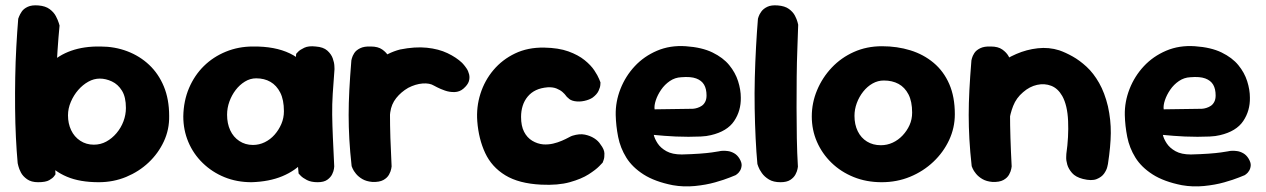

<svg xmlns="http://www.w3.org/2000/svg" viewBox="-20 -670 4656 706"><path d="M343 0Q274 0 226.5 -20Q179 -40 151.5 -74.5Q124 -109 111.5 -153.5Q99 -198 99 -248Q99 -309 115.5 -356Q132 -403 163.5 -435Q195 -467 242 -483.5Q289 -500 349 -499Q402 -499 448 -481.5Q494 -464 528.5 -431.5Q563 -399 582.5 -352Q602 -305 602 -244Q603 -194 582.5 -150Q562 -106 526.5 -72.5Q491 -39 444 -19.5Q397 0 343 0ZM120 0Q95 0 79.5 -11Q64 -22 57 -35.5Q50 -49 47.5 -59.5Q45 -70 45 -70Q41 -114 38.5 -165Q36 -216 35.5 -272.5Q35 -329 36 -386Q37 -443 40 -497.5Q43 -552 47 -601Q47 -601 50 -609Q53 -617 60 -627.5Q67 -638 82 -645Q97 -652 121 -650Q147 -648 162.5 -636.5Q178 -625 185.5 -610.5Q193 -596 196 -586Q199 -576 199 -576Q195 -536 191.5 -483.5Q188 -431 185.5 -372.5Q183 -314 181.5 -253.5Q180 -193 180.5 -135.5Q181 -78 184 -29Q184 -29 179 -22Q174 -15 161 -7.5Q148 0 120 0ZM325 -138Q350 -138 371 -149.5Q392 -161 408.5 -180.5Q425 -200 434 -224Q443 -248 443 -273Q443 -313 428.5 -336.5Q414 -360 391.5 -370.5Q369 -381 347 -381Q325 -381 304.5 -369.5Q284 -358 267.5 -339Q251 -320 240.5 -295.5Q230 -271 230 -246Q230 -216 241.5 -191.5Q253 -167 275 -152.5Q297 -138 325 -138Z M905 0Q851 0 805.5 -18.5Q760 -37 725.5 -70.5Q691 -104 672.5 -148Q654 -192 654 -242Q655 -299 675 -346Q695 -393 729.5 -427Q764 -461 810.5 -480Q857 -499 910 -499Q991 -500 1046 -473.5Q1101 -447 1129.5 -391.5Q1158 -336 1158 -250Q1158 -200 1143 -155.5Q1128 -111 1097 -76.5Q1066 -42 1018 -22Q970 -2 905 0ZM910 -137Q933 -137 953.5 -147Q974 -157 989.5 -174.5Q1005 -192 1014.5 -214Q1024 -236 1024 -261Q1024 -303 1010.5 -329.5Q997 -356 974.5 -369Q952 -382 922 -382Q900 -382 880.5 -370Q861 -358 846.5 -339Q832 -320 823.5 -296.5Q815 -273 815 -248Q815 -216 826.5 -191Q838 -166 860 -151.5Q882 -137 910 -137ZM1148 0Q1124 0 1108.5 -8Q1093 -16 1085.5 -24Q1078 -32 1078 -32Q1071 -105 1066 -175Q1061 -245 1061.5 -318.5Q1062 -392 1069 -472Q1069 -472 1076 -479.5Q1083 -487 1099 -494.5Q1115 -502 1141 -499Q1169 -497 1183.5 -484Q1198 -471 1203.5 -455.5Q1209 -440 1209.5 -428Q1210 -416 1210 -416Q1206 -365 1203.5 -325.5Q1201 -286 1201.5 -248Q1202 -210 1204 -165Q1206 -120 1209 -58Q1209 -58 1208 -49.5Q1207 -41 1201.5 -29.5Q1196 -18 1183.5 -9Q1171 0 1148 0Z M1340 -70Q1320 -68 1309 -80.5Q1298 -93 1293 -110.5Q1288 -128 1287 -141.5Q1286 -155 1286 -155Q1280 -182 1277.5 -197.5Q1275 -213 1275.5 -222.5Q1276 -232 1277.5 -241.5Q1279 -251 1279 -265Q1283 -324 1306 -370Q1329 -416 1367 -446Q1405 -476 1451 -488Q1506 -499 1549.5 -494.5Q1593 -490 1625.5 -474.5Q1658 -459 1679 -439Q1679 -439 1684 -433.5Q1689 -428 1695.5 -418.5Q1702 -409 1705 -396.5Q1708 -384 1704 -371Q1700 -358 1684 -344Q1670 -332 1651.5 -331.5Q1633 -331 1616 -337Q1599 -343 1587.5 -349Q1576 -355 1576 -355Q1560 -365 1534 -363Q1508 -361 1481 -347Q1455 -332 1437 -309.5Q1419 -287 1415 -257Q1412 -234 1410.5 -216.5Q1409 -199 1408 -184Q1407 -169 1407 -152.5Q1407 -136 1408 -114Q1408 -114 1403 -104Q1398 -94 1383.5 -83.5Q1369 -73 1340 -70ZM1349 -1Q1327 -3 1312.5 -11.5Q1298 -20 1289 -31Q1280 -42 1276.5 -50.5Q1273 -59 1273 -59Q1267 -113 1264.5 -158.5Q1262 -204 1262 -247Q1262 -290 1264.5 -338.5Q1267 -387 1272 -448Q1272 -448 1274 -456Q1276 -464 1282.5 -474.5Q1289 -485 1304 -492.5Q1319 -500 1343 -499Q1370 -499 1385.5 -488Q1401 -477 1408.5 -463.5Q1416 -450 1418.5 -440Q1421 -430 1421 -430Q1417 -381 1415.5 -338Q1414 -295 1414 -252.5Q1414 -210 1415.5 -162.5Q1417 -115 1420 -58Q1420 -58 1418.5 -49Q1417 -40 1410.5 -28Q1404 -16 1389.5 -8Q1375 0 1349 -1Z M1970 9Q1888 5 1838 -25.5Q1788 -56 1764 -107.5Q1740 -159 1735 -224Q1731 -276 1746.5 -325Q1762 -374 1794.5 -412.5Q1827 -451 1874 -473.5Q1921 -496 1981 -495Q2034 -494 2070 -481Q2106 -468 2129.5 -449Q2153 -430 2165.5 -411Q2178 -392 2183 -379.5Q2188 -367 2188 -367Q2188 -367 2187.5 -358Q2187 -349 2181 -336Q2175 -323 2159 -311Q2147 -303 2128.5 -299Q2110 -295 2093 -298Q2076 -301 2068 -311Q2066 -311 2061.5 -317.5Q2057 -324 2048.5 -331.5Q2040 -339 2026.5 -344.5Q2013 -350 1994 -349Q1969 -347 1951 -338.5Q1933 -330 1920.5 -315Q1908 -300 1902 -281Q1896 -262 1896 -240Q1896 -207 1907 -185.5Q1918 -164 1937 -152.5Q1956 -141 1978 -139Q1997 -138 2014 -142Q2031 -146 2046 -152.5Q2061 -159 2071 -164.5Q2081 -170 2085 -171Q2111 -179 2130.5 -175Q2150 -171 2165 -161.5Q2180 -152 2188 -139Q2202 -121 2202.5 -106Q2203 -91 2199.5 -81.5Q2196 -72 2196 -72Q2196 -72 2183.5 -59Q2171 -46 2144.5 -29Q2118 -12 2075 0Q2032 12 1970 9Z M2454 11Q2388 -2 2346.5 -28.5Q2305 -55 2283 -90.5Q2261 -126 2253 -166.5Q2245 -207 2244 -247Q2243 -296 2261.5 -343Q2280 -390 2314 -426.5Q2348 -463 2396 -483.5Q2444 -504 2502 -500Q2561 -496 2600 -477Q2639 -458 2661.5 -430.5Q2684 -403 2694 -371.5Q2704 -340 2704 -311Q2705 -263 2679.5 -225Q2654 -187 2594 -173Q2578 -169 2556.5 -168Q2535 -167 2511.5 -167Q2488 -167 2465 -168Q2442 -169 2424 -170.5Q2406 -172 2395 -173Q2384 -174 2384 -174Q2387 -160 2398 -143Q2409 -126 2430.5 -114Q2452 -102 2487 -102Q2525 -103 2552.5 -105Q2580 -107 2597.5 -109.5Q2615 -112 2623 -113.5Q2631 -115 2631 -115Q2631 -115 2638 -115.5Q2645 -116 2656.5 -114.5Q2668 -113 2679.5 -106.5Q2691 -100 2699 -87Q2708 -72 2707 -61Q2706 -50 2701 -42Q2696 -34 2690.5 -30Q2685 -26 2685 -26Q2685 -26 2664 -17.5Q2643 -9 2609.5 0.5Q2576 10 2535 14Q2494 18 2454 11ZM2387 -268 2527 -270Q2527 -270 2532 -270.5Q2537 -271 2545 -273.5Q2553 -276 2560.5 -281Q2568 -286 2573 -295.5Q2578 -305 2578 -319Q2578 -343 2569 -358.5Q2560 -374 2540 -381.5Q2520 -389 2485 -386Q2462 -385 2443 -372Q2424 -359 2411 -340Q2398 -321 2391.5 -301.5Q2385 -282 2387 -268Z M2850 0Q2824 0 2807.5 -10Q2791 -20 2781.5 -33.5Q2772 -47 2768.5 -57Q2765 -67 2765 -67Q2761 -110 2758.5 -162Q2756 -214 2755 -270.5Q2754 -327 2755.5 -384.5Q2757 -442 2760 -497Q2763 -552 2767 -601Q2767 -601 2769.5 -609Q2772 -617 2779.5 -627.5Q2787 -638 2801.5 -645Q2816 -652 2840 -650Q2866 -648 2881 -637Q2896 -626 2903 -612.5Q2910 -599 2912.5 -589Q2915 -579 2915 -579Q2914 -541 2912 -491.5Q2910 -442 2909.5 -387Q2909 -332 2909 -274.5Q2909 -217 2910 -161.5Q2911 -106 2914 -57Q2914 -57 2912.5 -48.5Q2911 -40 2905 -28.5Q2899 -17 2886 -8.5Q2873 0 2850 0Z M3222 0Q3166 0 3119 -19Q3072 -38 3037.5 -71.5Q3003 -105 2984 -148.5Q2965 -192 2965 -242Q2965 -292 2984.5 -338.5Q3004 -385 3038.5 -421.5Q3073 -458 3120 -479Q3167 -500 3223 -500Q3279 -500 3327.5 -485Q3376 -470 3413 -439Q3450 -408 3470.5 -361Q3491 -314 3491 -250Q3491 -200 3470 -155Q3449 -110 3412 -75Q3375 -40 3326.5 -20Q3278 0 3222 0ZM3219 -136Q3242 -136 3262.5 -145.5Q3283 -155 3299 -172Q3315 -189 3324.5 -210Q3334 -231 3334 -256Q3334 -297 3320.5 -323Q3307 -349 3284 -361.5Q3261 -374 3230 -374Q3208 -374 3188.5 -363Q3169 -352 3154 -333Q3139 -314 3130.5 -291Q3122 -268 3122 -244Q3122 -212 3134 -187.5Q3146 -163 3168 -149.5Q3190 -136 3219 -136Z M3962 -12Q3935 -19 3922 -34Q3909 -49 3904.5 -64.5Q3900 -80 3900.5 -92Q3901 -104 3901 -104Q3910 -167 3907.5 -225Q3905 -283 3886 -317Q3870 -345 3845.5 -354.5Q3821 -364 3793.5 -358Q3766 -352 3742 -331Q3717 -310 3705.5 -280.5Q3694 -251 3690.5 -221Q3687 -191 3686 -168Q3686 -143 3685.5 -126.5Q3685 -110 3685.5 -98.5Q3686 -87 3686 -75Q3686 -75 3685.5 -68Q3685 -61 3681 -52Q3677 -43 3666 -35.5Q3655 -28 3633 -26Q3615 -25 3600.5 -35Q3586 -45 3578 -55Q3570 -65 3570 -65Q3560 -80 3558.5 -94Q3557 -108 3558 -128Q3559 -148 3556 -180Q3552 -218 3551.5 -245.5Q3551 -273 3554.5 -294.5Q3558 -316 3567 -336.5Q3576 -357 3592 -380Q3614 -407 3646.5 -431Q3679 -455 3717 -471.5Q3755 -488 3796 -492.5Q3837 -497 3875 -485Q3898 -477 3924 -462.5Q3950 -448 3975.5 -424.5Q4001 -401 4021.5 -365Q4042 -329 4054 -279Q4065 -229 4064.5 -180.5Q4064 -132 4054 -67Q4054 -67 4051.5 -56Q4049 -45 4040 -32Q4031 -19 4012.5 -11.5Q3994 -4 3962 -12ZM3629 -1Q3607 -3 3592.5 -11.5Q3578 -20 3569 -31Q3560 -42 3556.5 -50.5Q3553 -59 3553 -59Q3547 -113 3544.5 -158.5Q3542 -204 3542 -247Q3542 -290 3544.5 -338.5Q3547 -387 3552 -448Q3552 -448 3554 -456Q3556 -464 3562.5 -474.5Q3569 -485 3584 -492.5Q3599 -500 3623 -499Q3650 -499 3665.5 -488Q3681 -477 3688.5 -463.5Q3696 -450 3698.5 -440Q3701 -430 3701 -430Q3697 -381 3695.5 -338Q3694 -295 3694 -252.5Q3694 -210 3695.5 -162.5Q3697 -115 3700 -58Q3700 -58 3698.5 -49Q3697 -40 3690.5 -28Q3684 -16 3669.5 -8Q3655 0 3629 -1Z M4326 11Q4260 -2 4218.5 -28.5Q4177 -55 4155 -90.5Q4133 -126 4125 -166.5Q4117 -207 4116 -247Q4115 -296 4133.5 -343Q4152 -390 4186 -426.5Q4220 -463 4268 -483.5Q4316 -504 4374 -500Q4433 -496 4472 -477Q4511 -458 4533.5 -430.5Q4556 -403 4566 -371.5Q4576 -340 4576 -311Q4577 -263 4551.5 -225Q4526 -187 4466 -173Q4450 -169 4428.5 -168Q4407 -167 4383.5 -167Q4360 -167 4337 -168Q4314 -169 4296 -170.5Q4278 -172 4267 -173Q4256 -174 4256 -174Q4259 -160 4270 -143Q4281 -126 4302.5 -114Q4324 -102 4359 -102Q4397 -103 4424.5 -105Q4452 -107 4469.5 -109.5Q4487 -112 4495 -113.5Q4503 -115 4503 -115Q4503 -115 4510 -115.5Q4517 -116 4528.5 -114.5Q4540 -113 4551.5 -106.5Q4563 -100 4571 -87Q4580 -72 4579 -61Q4578 -50 4573 -42Q4568 -34 4562.5 -30Q4557 -26 4557 -26Q4557 -26 4536 -17.5Q4515 -9 4481.5 0.5Q4448 10 4407 14Q4366 18 4326 11ZM4259 -268 4399 -270Q4399 -270 4404 -270.5Q4409 -271 4417 -273.5Q4425 -276 4432.5 -281Q4440 -286 4445 -295.5Q4450 -305 4450 -319Q4450 -343 4441 -358.5Q4432 -374 4412 -381.5Q4392 -389 4357 -386Q4334 -385 4315 -372Q4296 -359 4283 -340Q4270 -321 4263.5 -301.5Q4257 -282 4259 -268Z"/></svg>

Font: Sour Gummy
Style: Bold
Weight: 700
Designer: Stefie Justprince
Foundry: Eifetstype
Version: Version 1.000